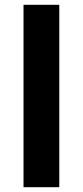

<svg xmlns="http://www.w3.org/2000/svg" viewBox="-20 -780 345 800"><path d="M227 0H78V-760H227Z"/></svg>

Font: Noto Sans Tamil
Style: Bold
Weight: 700
Designer: Jelle Bosma - Monotype Design Team
Foundry: Monotype Imaging Inc.
Version: Version 2.004; ttfautohint (v1.8.4.7-5d5b)